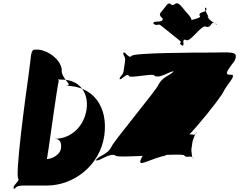

<svg xmlns="http://www.w3.org/2000/svg" viewBox="-20 -1151 1483 1191"><path d="M981 -1078C971 -1067 964 -1058 988 -1038C999 -1004 922 -1027 933 -1006C957 -986 909 -1022 933 -1002C970 -984 951 -1015 988 -985C1012 -965 1066 -923 1090 -903C1122 -877 1080 -896 1105 -870C1127 -848 1084 -890 1108 -870C1133 -858 1100 -916 1134 -903C1158 -883 1234 -1005 1258 -985C1298 -976 1283 -1026 1318 -1002C1345 -985 1294 -1026 1318 -1006C1329 -988 1259 -1044 1274 -1038C1298 -1018 1245 -1066 1269 -1046C1284 -1040 1232 -1109 1260 -1102C1284 -1082 1233 -1122 1257 -1102C1277 -1070 1209 -1084 1218 -1054C1242 -1034 1125 -1028 1149 -1008C1163 -982 1096 -1002 1121 -976C1143 -954 1100 -996 1124 -976C1149 -964 1138 -982 1160 -1008C1190 -1028 1133 -1075 1127 -1086C1108 -1107 1094 -1132 1073 -1131C1053 -1117 1048 -1116 1032 -1130C1016 -1131 1004 -1103 981 -1078ZM1290 -825C1208 -825 800 -824 797 -804C776 -784 758 -835 746 -824C743 -804 747 -842 744 -822C749 -792 760 -805 755 -767L748 -718C743 -680 734 -693 721 -663C718 -643 726 -681 723 -661C731 -650 765 -701 780 -681C777 -661 941 -701 938 -681C975 -661 1036 -714 1061 -708C1058 -688 1063 -731 1060 -711C1029 -677 989 -677 962 -624C959 -604 676 -263 673 -243C646 -190 605 -193 574 -159C571 -139 579 -176 576 -156C601 -150 660 -206 697 -186C694 -166 1127 -206 1124 -186C1139 -166 1171 -195 1177 -166C1174 -146 1183 -188 1180 -168C1170 -158 1167 -225 1167 -223L1174 -272C1174 -272 1194 -338 1202 -328C1199 -308 1203 -349 1200 -329C1186 -300 1163 -330 1142 -310C1139 -290 964 -330 961 -310C918 -290 864 -276 878 -262C920 -262 921 -256 860 -176C828 -110 873 -148 984 -181C1070 -181 1363 -562 1366 -582C1393 -635 1439 -673 1421 -687C1375 -687 1373 -692 1434 -772C1466 -838 1412 -825 1290 -825ZM157 -684C143 -584 67 -38 96 -38C93 -20 50 8 69 18C69 18 41 20 70 20C81 11 81 0 128 0H270C440 0 601 -127 627 -310C652 -490 557 -619 387 -619C444 -619 355 -662 363 -722C353 -782 286 -834 221 -843H190C169 -833 174 -802 157 -684ZM283 -240C291 -299 340 -646 344 -646C345 -650 340 -661 341 -664C341 -664 335 -662 339 -662C343 -657 354 -657 366 -657C471 -657 532 -577 517 -473C502 -369 423 -290 319 -290C354 -290 363 -263 358 -229C353 -194 309 -167 271 -164V-161C270 -164 274 -175 283 -240Z"/></svg>

Font: Hussar Przerywany
Style: Obl
Weight: 400
Foundry: Cannot Into Space Fonts
Version: Version 0.982